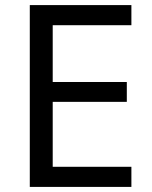

<svg xmlns="http://www.w3.org/2000/svg" viewBox="-20 -734 596 754"><path d="M496 0H97V-714H496V-635H187V-412H478V-334H187V-79H496Z"/></svg>

Font: Noto Sans Lepcha
Style: Regular
Weight: 400
Designer: Monotype Design Team
Foundry: Monotype Imaging Inc.
Version: Version 2.006; ttfautohint (v1.8.4.7-5d5b)